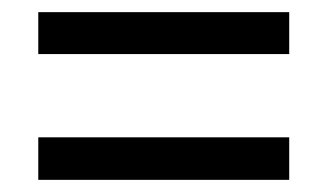

<svg xmlns="http://www.w3.org/2000/svg" viewBox="-20 -510 541 316"><path d="M43 -490H456V-421H43ZM43 -284H456V-214H43Z"/></svg>

Font: Noto Sans UI Narrow
Style: Italic
Weight: 400
Width: 4
Italic angle: -12°
Designer: Monotype Design Team
Foundry: Monotype Imaging Inc.
Version: Version 1.001